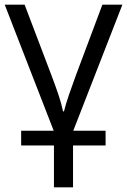

<svg xmlns="http://www.w3.org/2000/svg" viewBox="-20 -555 540 815"><path d="M499.5 -535.2 291 0H428.2V62.5H290V240.2H209V62.5H69.8V0H208L0 -535.2H84.5L199.7 -231.9Q216.3 -188 228.8 -150.9Q241.2 -113.8 247.6 -82H251.5Q259.3 -113.8 272.5 -152.1Q285.6 -190.4 302.2 -235.4L414.6 -535.2Z"/></svg>

Font: Wonky
Style: Regular
Weight: 400
Designer: Monotype Design Team
Foundry: Monotype Imaging Inc.
Version: Version 3.000